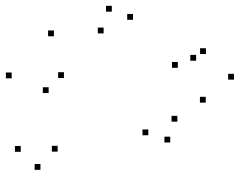

<svg xmlns="http://www.w3.org/2000/svg" viewBox="-102 -698 824 660"><g transform="rotate(90 310.0 -368.0)"><path d="M445 -445.8V-465.8H425V-445.8ZM469.8 -521.2V-541.2H449.8V-521.2ZM398.2 -545.7V-565.7H378.2V-545.7ZM48 -393.2V-413.2H28V-393.2ZM20 -320.4V-340.4H0V-320.4ZM94.8 -292.2V-312.2H74.8V-292.2ZM501.9 -7.3V-27.3H481.9V-7.3ZM563.9 -75V-95H543.9V-75ZM501.2 -134.2V-154.2H481.2V-134.2ZM299.9 -103.2V-123.2H279.9V-103.2ZM248.2 -155.8V-175.8H228.2V-155.8ZM332.8 -643.2V-663.2H312.8V-643.2ZM253.7 -740.3V-760.3H233.7V-740.3ZM165.8 -643.8V-663.8H145.8V-643.8ZM213.1 -547.2V-567.2H193.1V-547.2ZM188.7 -610.2V-630.2H168.7V-610.2ZM104.7 -121.3V-141.3H84.7V-121.3ZM249.2 23.8V3.8H229.2V23.8Z"/></g></svg>

Font: Monaspace Radon Dots Var
Style: Regular
Weight: 400
Designer: Riley Cran and the Lettermatic Team
Version: Version 1.100 (Monaspace Radon Dots)